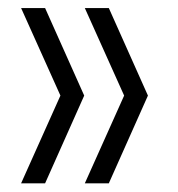

<svg xmlns="http://www.w3.org/2000/svg" viewBox="-20 -512 429 464"><path d="M31 -69 126 -281 31 -492.5H89L183.5 -281L89 -69ZM185 -69 280 -281 185 -492.5H243L337.5 -281L243 -69Z"/></svg>

Font: Encode Sans Condensed Light
Style: Regular
Weight: 300
Width: 3
Designer: Multiple Designers
Foundry: Impallari Type
Version: Version 2.000